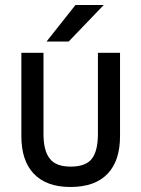

<svg xmlns="http://www.w3.org/2000/svg" viewBox="-20 -727 562 763"><path d="M392.1 -707 252.9 -562H165L279.8 -707ZM113.8 -37.1Q64.9 -88.9 64.9 -186V-517.1H152.8V-194.8Q152.8 -127.4 178.2 -96.2Q202.1 -64.9 261.2 -64.9Q319.8 -64.9 344.2 -95.2Q369.1 -126 369.1 -194.8V-517.1H457V-186Q457 -88.9 408.2 -37.1Q357.9 16.1 259.8 16.1Q164.1 16.1 113.8 -37.1Z"/></svg>

Font: D-DIN-PRO Medium
Style: Regular
Weight: 500
Designer: datto
Foundry: CyberFei
Version: Version 1.000;hotconv 1.0.109;makeotfexe 2.5.65596